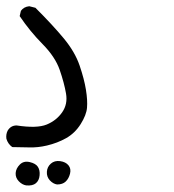

<svg xmlns="http://www.w3.org/2000/svg" viewBox="-30 -298 550 607"><path d="M52.7 288.1Q40 286.1 29.3 274.9Q18.6 263.7 19.5 249Q20.5 234.4 32.7 222.2Q44.9 210 64 214.4Q83 218.8 89.8 229.5Q96.7 240.2 95.2 256.3Q93.8 272.5 83.5 281.2Q73.2 290 52.7 288.1ZM150.4 285.2Q137.7 283.2 127.4 272Q117.2 260.7 118.2 245.1Q119.1 229.5 130.9 219.2Q142.6 209 160.2 211.4Q177.7 213.9 186.5 224.6Q195.3 235.4 191.4 251Q187.5 266.6 177.7 275.9Q168 285.2 150.4 285.2ZM118.2 162.1Q89.8 168.9 62 168Q34.2 167 8.8 167Q-4.9 157.2 -9.8 140.6Q-11.7 127 -5.9 115.2Q3.9 98.6 22.5 98.6Q86.9 108.4 117.7 95.7Q148.4 83 166.5 57.1Q184.6 31.2 178.7 -2.4Q172.9 -36.1 158.7 -77.1Q144.5 -118.2 104.5 -158.7Q64.5 -199.2 32.2 -247.1L36.1 -263.7Q44.9 -276.4 62.5 -278.3L82 -273.4Q136.7 -218.8 171.9 -176.3Q207 -133.8 221.7 -90.8Q236.3 -47.9 241.7 -14.2Q247.1 19.5 245.1 42.5Q243.2 65.4 225.1 94.2Q207 123 179.2 138.7Q151.4 154.3 118.2 162.1Z"/></svg>

Font: JasonHandwriting4
Style: Regular
Weight: 400
Version: Version 1.01.21